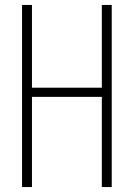

<svg xmlns="http://www.w3.org/2000/svg" viewBox="-20 -755 540 775"><path d="M69 0V-735H109V-401H391V-735H431V0H391V-364H109V0Z"/></svg>

Font: Iosevka Extralight
Style: Regular
Weight: 200
Monospace: yes
Designer: Belleve Invis
Foundry: Belleve Invis
Version: Version 32.0.1; ttfautohint (v1.8.4)